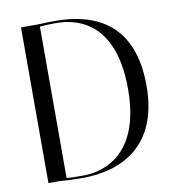

<svg xmlns="http://www.w3.org/2000/svg" viewBox="-80 -773 781 849"><g transform="rotate(-10 311.0 -348.5)"><path d="M223 -701C196 -701 172 -700 150 -699H70V0H120C147 2 181 4 223 4C396 4 572 -76 572 -349C572 -633 396 -701 223 -701ZM223 -6C198 -6 174 -6 153 -8V-688C174 -690 198 -691 223 -691C284 -691 489 -680 489 -349C489 -17 275 -5 223 -6Z"/></g></svg>

Font: Italiana
Style: Regular
Weight: 400
Designer: Santiago Orozco
Foundry: Santiago Orozco
Version: Version 1.000;PS 001.001;hotconv 1.0.56